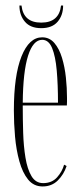

<svg xmlns="http://www.w3.org/2000/svg" viewBox="-20 -661 291 692"><path d="M133.5 11Q101.5 11 81.2 -14Q61 -39 49.8 -79.8Q38.5 -120.5 34.2 -168.5Q30 -216.5 30 -262.5Q30 -389 57.5 -457.8Q85 -526.5 132 -526.5Q158.5 -526.5 176 -506Q193.5 -485.5 203.5 -452.5Q213.5 -419.5 217.5 -381.5Q221.5 -343.5 221.5 -308.5Q221.5 -301.5 221.5 -294.8Q221.5 -288 221 -281H62V-278Q62 -231.5 63.5 -182.8Q65 -134 71.8 -92.8Q78.5 -51.5 93.5 -26.2Q108.5 -1 135.5 -1Q167 -1 185.8 -22Q204.5 -43 211 -67.5L220 -62.5Q210 -32 188.2 -10.5Q166.5 11 133.5 11ZM132 -517.5Q99.5 -517.5 81.2 -460.2Q63 -403 62 -291H189Q189 -355.5 184.5 -406.8Q180 -458 167.8 -487.8Q155.5 -517.5 132 -517.5ZM128.5 -559.5Q89.5 -559.5 69.8 -582.8Q50 -606 50 -641H57.5Q64.5 -579.5 128.5 -579.5Q193 -579.5 200 -641H207.5Q207.5 -606 187.8 -582.8Q168 -559.5 128.5 -559.5Z"/></svg>

Font: Imbue 100pt Thin
Style: Regular
Weight: 100
Designer: Tyler Finck
Foundry: Etcetera Type Company
Version: Version 1.102; ttfautohint (v1.8.3)